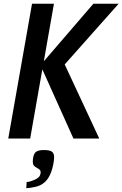

<svg xmlns="http://www.w3.org/2000/svg" viewBox="-20 -746 659 1034"><path d="M176.5 217Q186.5 211 191.2 205.2Q196 199.5 198 189.5Q199 184.5 199 182Q199 171 189 164Q187.5 163 178 157.5Q167 151.5 161.8 145Q156.5 138.5 156.5 123Q156.5 119.5 157.5 109.5Q161 81 174.2 71.5Q187.5 62 216 62Q247.5 62 259.5 70.8Q271.5 79.5 271.5 100Q271.5 109.5 270 120.5Q264 164 249 196Q235.5 224 218 237.5Q198 254 172 260Q137.5 267.5 121.5 267.5L123.5 234.5Q137 233.5 151.5 228.2Q166 223 176.5 217ZM208 -372.5 142.5 0H24.5L152.5 -726H270.5L216 -416L483 -726H619L328.5 -399L514.5 0H375.5Z"/></svg>

Font: JuliaMono SemiBoldItalic
Style: Regular
Weight: 600
Italic angle: -9°
Monospace: yes
Designer: cormullion
Foundry: corm
Version: Version 0.049; ttfautohint (v1.8.4)